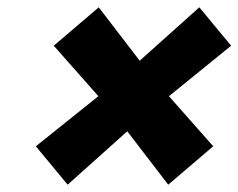

<svg xmlns="http://www.w3.org/2000/svg" viewBox="-20 -572 652 525"><path d="M362 -406 525 -552 612 -447 442 -309 563 -172 440 -67 328 -213 165 -67 78 -172 249 -309 127 -447 250 -552Z"/></svg>

Font: Overused Grotesk ExtraBold
Style: Italic
Weight: 800
Italic angle: -10°
Version: Version 0.003